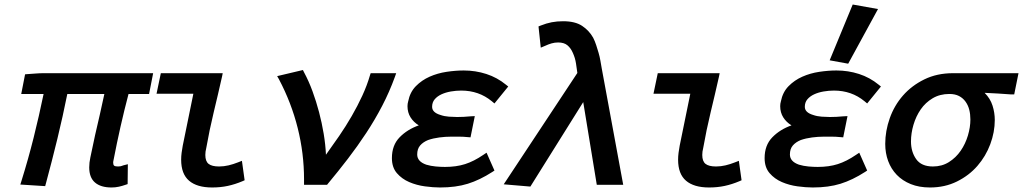

<svg xmlns="http://www.w3.org/2000/svg" viewBox="-20 -818 4529 850"><path d="M91 -489 103 -490Q120 -491 138 -492.5Q156 -494 173 -494H658L640 -402H549Q530 -330 513.5 -257Q497 -184 483 -111Q481 -103 481 -98Q481 -88 485.5 -84.5Q490 -81 503 -81Q509 -81 514 -82Q517 -83 520.5 -84Q524 -85 526 -86L546 -91L545 -3L536 0Q522 5 506.5 8.5Q491 12 474 12Q426 12 400.5 -10Q375 -32 375 -77Q375 -98 380 -121Q385 -146 390.5 -170.5Q396 -195 401 -220Q412 -266 422 -311Q432 -356 442 -402H278Q258 -302 234 -203.5Q210 -105 183 -5L180 6L70 -1L75 -17Q105 -113 129 -209Q153 -305 173 -402H74Z M692 -494H966L963 -479Q945 -399 926 -320.5Q907 -242 893 -162Q891 -154 890 -147Q889 -140 889 -132Q889 -104 903.5 -92.5Q918 -81 950 -81Q971 -81 992 -86Q1013 -91 1033 -99L1051 -106L1063 -20L1054 -16Q1021 -2 988.5 5Q956 12 919 12Q852 12 817 -18Q782 -48 782 -111Q782 -126 784 -141.5Q786 -157 789 -173L836 -403H673Z M1423 -133Q1452 -173 1481.5 -216Q1511 -259 1537 -304Q1563 -349 1584 -394.5Q1605 -440 1618 -485L1621 -494H1734L1728 -477Q1704 -411 1672 -349.5Q1640 -288 1601.5 -229.5Q1563 -171 1520 -115Q1477 -59 1432 -5L1428 0H1326V-24Q1326 -139 1298 -251Q1270 -363 1215 -467L1207 -481L1321 -508L1326 -498Q1347 -459 1363.5 -414Q1380 -369 1392.5 -321.5Q1405 -274 1413 -226Q1421 -178 1423 -133Z M1834 -263Q1811 -277 1797.5 -298.5Q1784 -320 1784 -348Q1784 -359 1787 -369Q1795 -410 1821 -436.5Q1847 -463 1882 -478.5Q1917 -494 1957 -500Q1997 -506 2033 -506Q2085 -506 2133 -490.5Q2181 -475 2220 -443L2230 -435L2169 -360L2157 -370Q2100 -417 2022 -417Q1999 -417 1976 -413Q1953 -409 1934.5 -400.5Q1916 -392 1904.5 -378.5Q1893 -365 1893 -345Q1893 -320 1930 -309Q1947 -303 1967.5 -301.5Q1988 -300 2004 -300Q2033 -300 2063 -303L2082 -304L2063 -210L2050 -211Q2031 -213 2013 -213Q1995 -213 1977 -213Q1952 -213 1925 -209.5Q1898 -206 1875 -198Q1853 -189 1840 -174Q1827 -159 1827 -134Q1827 -103 1867 -89Q1887 -83 1909 -81Q1931 -79 1950 -79Q2000 -79 2039 -91.5Q2078 -104 2119 -132L2134 -142L2169 -63L2160 -57Q2104 -21 2051 -4.5Q1998 12 1928 12Q1898 12 1861 7Q1824 2 1791.5 -12Q1759 -26 1737 -51.5Q1715 -77 1715 -118Q1715 -175 1749 -210Q1783 -245 1834 -263Z M2562 -366 2328 8 2210 -2 2536 -495Q2533 -515 2530 -537Q2528 -550 2524.5 -561.5Q2521 -573 2516 -584Q2507 -605 2492 -617.5Q2477 -630 2451 -630Q2436 -630 2422 -626Q2408 -622 2393 -615L2374 -607L2364 -701L2374 -705Q2399 -715 2422.5 -719.5Q2446 -724 2473 -724Q2526 -724 2557 -703.5Q2588 -683 2606 -651Q2614 -635 2619.5 -618Q2625 -601 2630 -584Q2635 -567 2638 -549.5Q2641 -532 2644 -515L2739 0H2622Z M2892 -494H3166L3163 -479Q3145 -399 3126 -320.5Q3107 -242 3093 -162Q3091 -154 3090 -147Q3089 -140 3089 -132Q3089 -104 3103.5 -92.5Q3118 -81 3150 -81Q3171 -81 3192 -86Q3213 -91 3233 -99L3251 -106L3263 -20L3254 -16Q3221 -2 3188.5 5Q3156 12 3119 12Q3052 12 3017 -18Q2982 -48 2982 -111Q2982 -126 2984 -141.5Q2986 -157 2989 -173L3036 -403H2873Z M3484 -263Q3461 -277 3447.5 -298.5Q3434 -320 3434 -348Q3434 -359 3437 -369Q3445 -410 3471 -436.5Q3497 -463 3532 -478.5Q3567 -494 3607 -500Q3647 -506 3683 -506Q3735 -506 3783 -490.5Q3831 -475 3870 -443L3880 -435L3819 -360L3807 -370Q3750 -417 3672 -417Q3649 -417 3626 -413Q3603 -409 3584.5 -400.5Q3566 -392 3554.5 -378.5Q3543 -365 3543 -345Q3543 -320 3580 -309Q3597 -303 3617.5 -301.5Q3638 -300 3654 -300Q3683 -300 3713 -303L3732 -304L3713 -210L3700 -211Q3681 -213 3663 -213Q3645 -213 3627 -213Q3602 -213 3575 -209.5Q3548 -206 3525 -198Q3503 -189 3490 -174Q3477 -159 3477 -134Q3477 -103 3517 -89Q3537 -83 3559 -81Q3581 -79 3600 -79Q3650 -79 3689 -91.5Q3728 -104 3769 -132L3784 -142L3819 -63L3810 -57Q3754 -21 3701 -4.5Q3648 12 3578 12Q3548 12 3511 7Q3474 2 3441.5 -12Q3409 -26 3387 -51.5Q3365 -77 3365 -118Q3365 -175 3399 -210Q3433 -245 3484 -263ZM3653 -551 3755 -798 3867 -778 3735 -536Z M4276 -289Q4276 -312 4271 -332Q4266 -352 4254.5 -368Q4243 -384 4225.5 -393Q4208 -402 4183 -402Q4141 -402 4109 -383Q4077 -364 4056 -333.5Q4035 -303 4024 -265.5Q4013 -228 4013 -192Q4013 -146 4036 -113.5Q4059 -81 4110 -81Q4150 -81 4181 -100.5Q4212 -120 4233 -150.5Q4254 -181 4265 -218Q4276 -255 4276 -289ZM4339 -407Q4364 -382 4374 -350.5Q4384 -319 4384 -287Q4384 -233 4364 -179.5Q4344 -126 4307 -83.5Q4270 -41 4216.5 -14.5Q4163 12 4097 12Q4049 12 4012 -3Q3975 -18 3950 -44Q3925 -70 3912 -105Q3899 -140 3899 -181Q3899 -238 3919 -294.5Q3939 -351 3977.5 -395Q4016 -439 4072 -466.5Q4128 -494 4199 -494H4489L4470 -400H4456Q4427 -402 4397.5 -404Q4368 -406 4339 -407Z"/></svg>

Font: Codetta
Style: Bold Italic
Weight: 700
Italic angle: -11°
Designer: Ulrich Proeller
Foundry: PROSA GmbH
Version: Version 2.00;September 29, 2018;FontCreator 11.5.0.2427 64-b